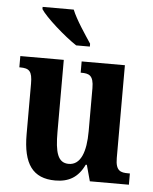

<svg xmlns="http://www.w3.org/2000/svg" viewBox="-54 -812 693 867"><g transform="rotate(5 292.0 -378.0)"><path d="M270 -606H332V-619C307 -657 263 -721 245 -766H104V-756C126 -721 215 -642 270 -606ZM229 10C290 10 332 -14 360 -73H365L385 0H562V-51H554C521 -51 497 -56 497 -115V-536H301V-485H304C338 -485 360 -479 360 -420V-225C360 -131 337 -70 283 -70C233 -70 220 -117 220 -210V-536H23V-485H26C68 -485 82 -473 82 -416V-187C82 -52 127 10 229 10Z"/></g></svg>

Font: Noto Serif Devanagari Condensed
Style: Bold
Weight: 700
Width: 3
Designer: Universal Thirst, Indian Type Foundry and the Monotype Design Team
Foundry: Monotype Imaging Inc.
Version: Version 2.004